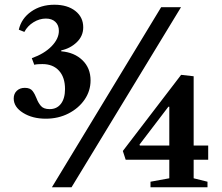

<svg xmlns="http://www.w3.org/2000/svg" viewBox="-20 -792 940 812"><path d="M199.5 0 661.5 -761.5H745.5L282.5 0ZM616.5 0V-23.5L696 -38V-116.5H511.5L499.5 -153.5L746 -475.5L799 -469.5V-176.5H860.5V-116.5H799V-38L857.5 -23.5V0ZM571.5 -176.5H696V-340.5H692L570 -180.5ZM173.5 -290Q117 -290 77.5 -314.8Q38 -339.5 38 -375.5Q38 -395.5 51 -408Q64 -420.5 85 -420.5Q108 -420.5 118 -407Q128 -393.5 134.8 -375.5Q141.5 -357.5 153 -344Q164.5 -330.5 190 -330.5Q220.5 -330.5 237.8 -353.2Q255 -376 255 -415.5Q255 -465 229.5 -493Q204 -521 159.5 -521Q152 -521 141.8 -520.5Q131.5 -520 125 -518L114.5 -546Q167 -564.5 198 -596.2Q229 -628 229 -661.5Q229 -685.5 214.2 -699.5Q199.5 -713.5 174 -713.5Q147 -713.5 121.8 -698Q96.5 -682.5 83 -657L59.5 -666.5Q70.5 -714 111.8 -743Q153 -772 210 -772Q265 -772 298.5 -745.8Q332 -719.5 332 -676.5Q332 -639.5 304.5 -613.2Q277 -587 239 -579V-575Q294.5 -570.5 328.8 -537.2Q363 -504 363 -452Q363 -407.5 337.8 -370.8Q312.5 -334 269.5 -312Q226.5 -290 173.5 -290Z"/></svg>

Font: Libre Caslon Text Medium
Style: Regular
Weight: 500
Designer: Pablo Impallari, Rodrigo Fuenzalida, Katja Schimmel
Foundry: Pablo Impallari, Rodrigo Fuenzalida
Version: Version 2.000